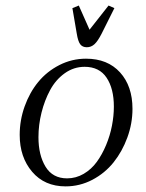

<svg xmlns="http://www.w3.org/2000/svg" viewBox="-20 -663 523 690"><path d="M50.8 -178.2Q50.8 -231 68.6 -280.8Q86.4 -330.6 117.4 -368.4Q148.4 -406.2 193.4 -429.2Q238.3 -452.1 289.1 -452.1Q366.7 -452.1 411.4 -402.8Q456.1 -353.5 456.1 -272Q456.1 -219.2 437.7 -168.9Q419.4 -118.7 388.2 -79.6Q356.9 -40.5 311.8 -16.8Q266.6 6.8 215.8 6.8Q140.1 6.8 95.5 -45.7Q50.8 -98.1 50.8 -178.2ZM118.2 -169.9Q118.2 -105.5 143.8 -63.7Q169.4 -22 221.2 -22Q252.9 -22 280.8 -38.3Q308.6 -54.7 327.9 -81.3Q347.2 -107.9 361.3 -141.8Q375.5 -175.8 382.3 -211.2Q389.2 -246.6 389.2 -279.8Q389.2 -344.7 363 -383.8Q336.9 -422.9 284.2 -422.9Q245.1 -422.9 212.6 -399.7Q180.2 -376.5 160.2 -339.4Q140.1 -302.2 129.2 -258.3Q118.2 -214.4 118.2 -169.9ZM240.2 -633.8 263.2 -643.1 301.8 -556.2 370.1 -643.1 391.1 -633.8 345.2 -542Q331.5 -515.1 319.6 -504.2Q307.6 -493.2 292 -493.2Q276.4 -493.2 268.3 -503.9Q260.3 -514.6 255.9 -542Z"/></svg>

Font: Dihjauti S
Style: Italic
Weight: 400
Italic angle: -9°
Designer: T. Christopher White
Version: Version 3.0.0